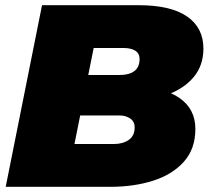

<svg xmlns="http://www.w3.org/2000/svg" viewBox="-20 -720 813 740"><path d="M2 0 142 -700H513Q638 -700 701 -656.5Q764 -613 764 -533Q764 -468 726.5 -423Q689 -378 623.5 -354.5Q558 -331 473 -331L503 -385Q610 -385 671.5 -342.5Q733 -300 733 -223Q733 -146 688.5 -96.5Q644 -47 570 -23.5Q496 0 406 0ZM267 -165H419Q454 -165 476.5 -181Q499 -197 499 -229Q499 -252 481.5 -263.5Q464 -275 441 -275H273L304 -431H440Q467 -431 484.5 -438.5Q502 -446 510 -459.5Q518 -473 518 -492Q518 -514 501.5 -524.5Q485 -535 456 -535H341Z"/></svg>

Font: Montserrat Thin Black
Style: Italic
Weight: 900
Italic angle: -11.3°
Version: Version 9.000